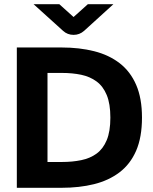

<svg xmlns="http://www.w3.org/2000/svg" viewBox="-20 -894 728 914"><path d="M60.1 0V-668H273Q358.4 -668 428.8 -650.1Q499.1 -632.2 550 -592.8Q600.8 -553.4 628.3 -489.8Q655.9 -426.2 655.9 -334.2Q655.9 -240.6 628.1 -176.5Q600.2 -112.4 548.8 -73.5Q497.4 -34.6 427.6 -17.3Q357.9 0 273 0ZM206.1 -122.9H275.1Q324.6 -122.9 366.7 -131.6Q408.9 -140.2 439.8 -162.8Q470.8 -185.3 488.1 -226.9Q505.4 -268.4 505.4 -334.2Q505.4 -399.8 488.1 -441.6Q470.8 -483.5 439.4 -506.4Q408.1 -529.4 366.3 -538.1Q324.6 -546.8 275.1 -546.8H206.1ZM330.4 -728Q301.2 -728 280.4 -747L139.9 -874H262.4L330.2 -813L398.2 -874H519.8L380.2 -747Q358.6 -728 330.4 -728Z"/></svg>

Font: Atkinson Hyperlegible Next
Style: Regular
Weight: 400
Designer: Elliott Scott, Megan Eiswerth, Linus Boman, Theodore Petrosky, Letters from Sweden
Foundry: Applied Design Works, Letters from Sweden
Version: Version 2.001